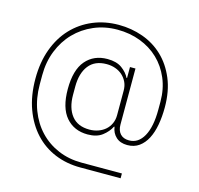

<svg xmlns="http://www.w3.org/2000/svg" viewBox="-117 -835 1117 1080"><g transform="rotate(15 441.5 -294.5)"><path d="M677 121H442Q362 121 294 93Q226 65 176 11Q126 -43 97.5 -120.5Q69 -198 69 -297Q69 -392 97 -468.5Q125 -545 175.5 -598.5Q226 -652 295 -681Q364 -710 445 -710Q519 -710 586 -686Q653 -662 703.5 -614Q754 -566 784 -494.5Q814 -423 814 -328Q814 -274 805.5 -227Q797 -180 779 -145Q761 -110 732.5 -89.5Q704 -69 664 -69Q623 -69 598.5 -91.5Q574 -114 569 -150H566Q550 -118 518 -93.5Q486 -69 433 -69Q354 -69 307 -123.5Q260 -178 260 -287Q260 -399 307 -453.5Q354 -508 433 -508Q486 -508 517.5 -485Q549 -462 563 -433H566V-497H598V-171Q598 -136 616 -116.5Q634 -97 667 -97Q721 -97 751.5 -152Q782 -207 782 -306V-353Q782 -427 756 -488Q730 -549 685 -592Q640 -635 578.5 -658.5Q517 -682 445 -682Q371 -682 308 -655Q245 -628 199 -580.5Q153 -533 127 -467.5Q101 -402 101 -325V-271Q101 -190 126.5 -123Q152 -56 197.5 -8Q243 40 305.5 66.5Q368 93 442 93H677ZM436 -98Q463 -98 487 -106.5Q511 -115 528.5 -130.5Q546 -146 556 -168Q566 -190 566 -217V-360Q566 -387 556 -408.5Q546 -430 528.5 -446Q511 -462 487 -470.5Q463 -479 436 -479Q367 -479 332 -434Q297 -389 297 -311V-263Q297 -187 332 -142.5Q367 -98 436 -98Z"/></g></svg>

Font: IBM Plex Sans Arabic ExtLt
Style: Regular
Weight: 200
Designer: Mike Abbink, Paul van der Laan, Pieter van Rosmalen, Wael Morcos, Khajak Apelian
Foundry: Bold Monday
Version: Version 1.2